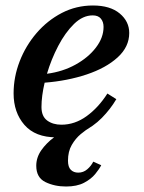

<svg xmlns="http://www.w3.org/2000/svg" viewBox="-20 -490 523 699"><path d="M348.5 111.5Q341.5 125.5 326.5 143.8Q311.5 162 285.8 175.5Q260 189 220.5 189Q178.5 189 145.2 172.8Q112 156.5 112 113.5Q112 83.5 130.2 57.2Q148.5 31 177.2 9.5Q206 -12 237.5 -27.5Q269 -43 295.5 -51.5L308.5 -26.5Q293 -17.5 274 -1.8Q255 14 241.2 37.8Q227.5 61.5 227.5 95Q227.5 118 237.8 128.2Q248 138.5 265 138.5Q283.5 138.5 297.8 126.2Q312 114 319.5 98.5ZM131 -100.5Q131 -66.5 151.8 -51.2Q172.5 -36 203.5 -36Q252.5 -36 295.5 -67.2Q338.5 -98.5 371 -149.5L403.5 -129Q382 -92.5 350.8 -60.8Q319.5 -29 278.2 -9.5Q237 10 185 10Q108.5 10 69 -35.2Q29.5 -80.5 29.5 -150Q29.5 -209.5 51.5 -266.5Q73.5 -323.5 113 -369.5Q152.5 -415.5 205 -442.8Q257.5 -470 318.5 -470Q381 -470 415.8 -441Q450.5 -412 450.5 -370Q450.5 -319.5 408.2 -281Q366 -242.5 295.8 -219Q225.5 -195.5 142.5 -189Q131 -140 131 -100.5ZM317.5 -434Q281.5 -434 249.5 -402.8Q217.5 -371.5 192 -322.8Q166.5 -274 151 -221.5Q208.5 -229 255 -254.8Q301.5 -280.5 329.2 -316.8Q357 -353 357 -392Q357 -410.5 347.2 -422.2Q337.5 -434 317.5 -434Z"/></svg>

Font: Bodoni* 06pt Medium
Style: Italic
Weight: 500
Italic angle: -13°
Version: Version 2.3